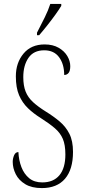

<svg xmlns="http://www.w3.org/2000/svg" viewBox="-20 -951 433 981"><path d="M194 10Q142 10 109 -10Q76 -30 60.5 -61Q45 -92 45 -124Q45 -141 52 -157.5Q59 -174 74 -174Q76 -132 89.5 -97Q103 -62 129 -40.5Q155 -19 196 -19Q253 -19 283.5 -55.5Q314 -92 314 -162Q314 -211 301 -241.5Q288 -272 260 -296Q232 -320 188 -348Q151 -371 122.5 -398.5Q94 -426 77.5 -464.5Q61 -503 61 -561Q61 -630 100 -677Q139 -724 208 -724Q250 -724 279.5 -707Q309 -690 324 -664.5Q339 -639 339 -613Q339 -589 330.5 -578.5Q322 -568 308 -568Q308 -623 282 -658.5Q256 -694 206 -694Q152 -694 125.5 -655.5Q99 -617 99 -557Q99 -513 111 -483Q123 -453 148.5 -429.5Q174 -406 214 -381Q253 -357 284.5 -330.5Q316 -304 334.5 -267.5Q353 -231 353 -175Q353 -85 312 -37.5Q271 10 194 10ZM169 -784Q191 -827 208.5 -862Q226 -897 237 -931H293V-921Q283 -904 264 -877.5Q245 -851 222.5 -822.5Q200 -794 180 -771H169Z"/></svg>

Font: Noto Serif Hebrew ExtraCondensed ExtraLight
Style: Regular
Weight: 200
Width: 2
Designer: Monotype Design Team
Foundry: Monotype Imaging Inc.
Version: Version 2.004; ttfautohint (v1.8.4.7-5d5b)